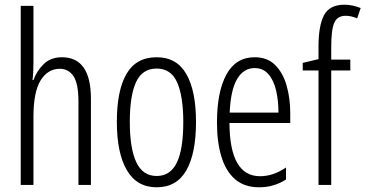

<svg xmlns="http://www.w3.org/2000/svg" viewBox="-20 -785 1551 815"><path d="M122 -519Q122 -475 118 -445H122Q135 -483 165 -512.5Q195 -542 243 -542Q366 -542 366 -365V0H313V-354Q313 -430 292 -461.5Q271 -493 234 -493Q183 -493 152.5 -444Q122 -395 122 -289V0H68V-760H122Z M812 -267Q812 -134 771 -62Q730 10 645 10Q561 10 518.5 -62.5Q476 -135 476 -268Q476 -401 517 -471.5Q558 -542 645 -542Q730 -542 771 -470.5Q812 -399 812 -267ZM531 -268Q531 -155 558.5 -96.5Q586 -38 645 -38Q703 -38 730.5 -94.5Q758 -151 758 -267Q758 -376 732 -435Q706 -494 645 -494Q584 -494 557.5 -436.5Q531 -379 531 -268Z M1061 -542Q1115 -542 1148 -509Q1181 -476 1196.5 -422Q1212 -368 1212 -305V-263H954Q955 -37 1084 -37Q1140 -37 1194 -74V-23Q1169 -7 1140.5 1.5Q1112 10 1080 10Q1017 10 977.5 -24.5Q938 -59 919.5 -121Q901 -183 901 -265Q901 -395 941 -468.5Q981 -542 1061 -542ZM1061 -496Q1014 -496 986.5 -449.5Q959 -403 955 -307H1162Q1162 -358 1152 -401Q1142 -444 1119.5 -470Q1097 -496 1061 -496Z M1467 -486H1386V0H1332V-486H1265V-518L1332 -534V-588Q1332 -676 1355.5 -720.5Q1379 -765 1442 -765Q1462 -765 1478.5 -761Q1495 -757 1511 -751L1496 -707Q1471 -718 1447 -718Q1412 -718 1399 -688.5Q1386 -659 1386 -586V-532H1467Z"/></svg>

Font: Noto Sans Myanmar ExtraCondensed Light
Style: Regular
Weight: 300
Width: 2
Designer: Monotype Design Team
Foundry: Monotype Imaging Inc.
Version: Version 2.107; ttfautohint (v1.8.4.7-5d5b)